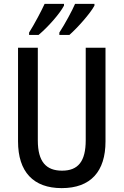

<svg xmlns="http://www.w3.org/2000/svg" viewBox="-20 -960 637 990"><path d="M467 -931V-940H367C353 -907 316 -838 286 -792V-780H338C379 -816 446 -891 467 -931ZM310 -931V-940H210C194 -905 160 -840 130 -792V-780H179C228 -821 288 -889 310 -931ZM524 -231V-714H422V-237C422 -128 383 -80 300 -80C218 -80 175 -126 175 -236V-714H73V-231C73 -74 152 10 298 10C448 10 524 -76 524 -231Z"/></svg>

Font: Noto Sans Sinhala Condensed Medium
Style: Regular
Weight: 500
Width: 3
Designer: Jelle Bosma - Monotype Design Team
Foundry: Monotype Imaging Inc.
Version: Version 2.006